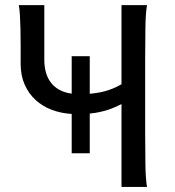

<svg xmlns="http://www.w3.org/2000/svg" viewBox="-20 -733 687 753"><path d="M332 -365.2Q375.5 -369.1 405.8 -379.6Q436 -390.1 456.5 -402.8V-712.9H556.6Q551.3 -683.6 550.3 -628.2Q549.3 -572.8 549.3 -500.5V-212.4Q549.3 -140.1 550.3 -84.7Q551.3 -29.3 556.6 0H456.5V-324.7Q443.8 -318.4 430.9 -312.7Q418 -307.1 403.1 -302.2Q388.2 -297.4 370.6 -293.5Q353 -289.6 332 -287.6V-131.8H261.2V-286.1Q219.7 -288.6 183.3 -302.2Q147 -315.9 119.9 -340.6Q92.8 -365.2 76.9 -400.9Q61 -436.5 61 -483.4V-554.2Q61 -589.4 60.3 -619.6Q59.6 -649.9 58.1 -674.1Q56.6 -698.2 53.7 -712.9H153.8V-498Q153.8 -472.2 159.9 -449.7Q166 -427.2 179 -409.9Q191.9 -392.6 212.2 -381.1Q232.4 -369.6 261.2 -365.7V-512.7H332Z"/></svg>

Font: Andika CyrE
Style: Regular
Weight: 400
Designer: Victor Gaultney, Annie Olsen, Julie Remington, Don Collingsworth, Eric Hays, Becca Hirsbrunner
Foundry: SIL International
Version: Version 5.000